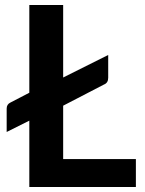

<svg xmlns="http://www.w3.org/2000/svg" viewBox="-20 -743 576 763"><path d="M520 -111V0H96.5V-263.5L6.5 -218.5V-311.5Q6.5 -328.5 21.5 -335.5L96.5 -374.5V-723H231V-435L410 -524.5V-434Q410 -413.5 393 -407L231 -323V-111Z"/></svg>

Font: Lato 2
Style: Bold
Weight: 700
Designer: Lukasz Dziedzic with Adam Twardoch and Botio Nikoltchev
Foundry: tyPoland Lukasz Dziedzic
Version: Version 2.015; 2015-08-06; http://www.latofonts.com/